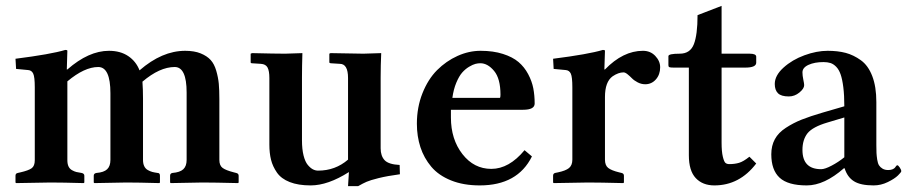

<svg xmlns="http://www.w3.org/2000/svg" viewBox="-20 -615 3059 647"><path d="M205.1 -380.9H207Q278.8 -443.8 347.2 -443.8Q385.7 -443.8 412.1 -426Q438.5 -408.2 450.2 -377.9Q525.9 -443.8 604 -443.8Q634.8 -443.8 656.2 -435.1Q677.7 -426.3 689.9 -412.8Q702.1 -399.4 708.7 -376.7Q715.3 -354 717.3 -332.8Q719.2 -311.5 719.2 -280.8V-76.2Q719.2 -57.1 730.2 -49.1Q741.2 -41 768.1 -34.2L775.9 -32.2Q784.2 -30.3 784.2 -22.9V0L782.2 2Q701.2 0 662.1 0L555.2 2L553.2 0V-22.9Q553.2 -30.8 561 -32.2Q586.4 -34.2 597.7 -44.7Q608.9 -55.2 608.9 -76.2V-303.2Q608.9 -389.2 568.8 -389.2Q518.1 -389.2 460 -339.8Q461.9 -313.5 461.9 -282.2V-76.2Q461.9 -63.5 466.1 -54.9Q470.2 -46.4 478 -42Q485.8 -37.6 493.2 -35.6Q500.5 -33.7 511.2 -32.2Q519 -32.2 519 -22.9V0L517.1 2Q444.8 0 405.8 0L297.9 2L295.9 0V-22.9Q295.9 -30.8 305.2 -32.2Q330.1 -34.2 341.1 -44.7Q352.1 -55.2 352.1 -76.2V-300.8Q352.1 -389.2 311 -389.2Q264.6 -389.2 207 -340.8V-75.2Q207 -62.5 210.9 -54.2Q214.8 -45.9 222.7 -41.5Q230.5 -37.1 237.3 -35.4Q244.1 -33.7 254.9 -32.2Q264.2 -30.3 264.2 -22.9V0L262.2 2Q189.9 0 149.9 0L34.2 2L32.2 0V-22.9Q32.2 -30.8 40 -32.2L48.8 -34.2Q76.2 -40.5 86.7 -48.1Q97.2 -55.7 97.2 -75.2V-320.8Q97.2 -355.5 92 -366.7Q86.9 -377.9 75.2 -378.9L34.2 -382.8L32.2 -417Q151.4 -432.1 200.2 -446.8Q207 -446.8 207 -443.8Z M1262.7 -115.2Q1262.7 -89.8 1275.9 -75.4Q1289.1 -61 1326.7 -59.1L1327.6 -27.8Q1284.7 -22 1256.1 -14.9Q1227.5 -7.8 1215.3 -2.4Q1203.1 2.9 1187 12.2H1152.8L1155.8 -35.2Q1085 9.8 1026.9 9.8Q984.9 9.8 956.3 -1.5Q927.7 -12.7 913.3 -33.4Q898.9 -54.2 893.3 -76.7Q887.7 -99.1 887.7 -127.9V-352.1Q887.7 -376 881.6 -387.5Q875.5 -398.9 858.9 -399.9L827.6 -401.9L824.7 -403.8V-434.1L829.6 -436Q908.7 -434.1 940.9 -434.1L999 -436Q997.6 -391.1 997.6 -354V-142.1Q997.6 -112.3 1002.9 -91.1Q1008.3 -69.8 1017.1 -59.3Q1025.9 -48.8 1034.4 -44.4Q1043 -40 1051.8 -40Q1109.9 -40 1152.8 -77.1V-352.1Q1152.8 -399.9 1125 -399.9L1093.8 -401.9L1089.8 -403.8V-434.1L1093.8 -436Q1177.7 -434.1 1204.6 -434.1L1264.6 -436Q1262.7 -394.5 1262.7 -354Z M1504.4 -285.2H1664.6Q1666.5 -287.1 1666.5 -295.9Q1666.5 -350.1 1645 -376Q1623.5 -401.9 1598.6 -401.9Q1590.8 -401.9 1582 -399.7Q1573.2 -397.5 1560.5 -389.9Q1547.9 -382.3 1537.4 -370.4Q1526.9 -358.4 1517.6 -336.2Q1508.3 -314 1504.4 -285.2ZM1747.6 -108.9 1772.5 -87.9Q1724.1 9.8 1596.7 9.8Q1541.5 9.8 1499.8 -7.1Q1458 -23.9 1433.3 -53.2Q1408.7 -82.5 1396.7 -119.1Q1384.8 -155.8 1384.8 -198.2Q1384.8 -253.4 1403.6 -300.8Q1422.4 -348.1 1452.9 -378.7Q1483.4 -409.2 1521.7 -426.5Q1560.1 -443.8 1599.6 -443.8Q1642.1 -443.8 1674.8 -433.3Q1707.5 -422.9 1727.3 -406Q1747.1 -389.2 1759.8 -365.2Q1772.5 -341.3 1777.1 -317.4Q1781.7 -293.5 1781.7 -266.1Q1781.7 -245.1 1742.7 -245.1H1499.5V-219.2Q1499.5 -145.5 1538.3 -95.7Q1577.1 -45.9 1635.7 -45.9Q1695.3 -45.9 1747.6 -108.9Z M2018.6 -380.9Q2079.6 -443.8 2146.5 -443.8Q2171.9 -443.8 2188.2 -426.5Q2204.6 -409.2 2204.6 -388.2Q2204.6 -363.8 2190.2 -347.4Q2175.8 -331.1 2154.3 -331.1Q2141.1 -331.1 2128.9 -337.4Q2116.7 -343.8 2109.6 -351.1Q2102.5 -358.4 2094.7 -364.7Q2086.9 -371.1 2081.1 -371.1Q2064 -371.1 2044.4 -357.9Q2018.6 -339.4 2018.6 -288.1V-77.1Q2018.6 -57.6 2029.5 -49.1Q2040.5 -40.5 2066.4 -34.2L2074.7 -32.2Q2082.5 -30.3 2082.5 -22.9V0L2080.6 2Q2000.5 0 1961.4 0L1845.7 2L1843.8 0V-22.9Q1843.8 -30.3 1850.6 -32.2L1860.4 -34.2Q1886.2 -39.6 1897.5 -48.8Q1908.7 -58.1 1908.7 -77.1V-320.8Q1908.7 -355.5 1903.6 -366.7Q1898.4 -377.9 1886.7 -378.9L1845.7 -382.8L1843.8 -417Q1962.9 -432.1 2011.7 -446.8Q2018.6 -446.8 2018.6 -443.8L2016.6 -380.9Z M2411.6 -387.2V-134.8Q2411.6 -104 2415.8 -86.9Q2419.9 -69.8 2424.8 -65.9Q2429.7 -62 2437.5 -62Q2456.1 -62 2470.7 -66.4Q2485.4 -70.8 2505.4 -86.9L2528.3 -64Q2472.2 9.8 2387.2 9.8Q2347.7 9.8 2324.5 -14.9Q2301.3 -39.6 2301.3 -91.8V-387.2H2250.5Q2238.8 -387.2 2235.6 -388.7Q2232.4 -390.1 2232.4 -395V-425.8Q2232.4 -434.1 2270.5 -434.1Q2305.7 -434.1 2318.1 -465.8Q2330.6 -497.6 2330.6 -564L2411.6 -595.2V-434.1H2506.3Q2528.3 -434.1 2528.3 -423.8V-403.8Q2528.3 -387.2 2491.2 -387.2Z M2823.7 -47.9Q2757.8 9.8 2698.7 9.8Q2635.3 9.8 2607.2 -16.1Q2579.1 -42 2579.1 -95.2Q2579.1 -124 2591.1 -146Q2603 -168 2628.2 -184.3Q2653.3 -200.7 2681.4 -211.9Q2709.5 -223.1 2752.9 -235.8L2825.2 -256.8Q2825.2 -293.9 2821.8 -321Q2818.4 -348.1 2812.7 -364.3Q2807.1 -380.4 2797.9 -389.9Q2788.6 -399.4 2778.6 -402.6Q2768.6 -405.8 2754.9 -405.8Q2725.1 -405.8 2704.6 -396.5Q2684.1 -387.2 2684.1 -371.1Q2684.1 -360.4 2687 -346.7Q2689.9 -333 2689.9 -328.1Q2689.9 -316.4 2673.8 -303.2Q2657.7 -290 2638.2 -290Q2612.3 -290 2601.6 -300.8Q2590.8 -311.5 2590.8 -332Q2590.8 -360.4 2620.1 -387Q2649.4 -413.6 2690.7 -428.7Q2731.9 -443.8 2769 -443.8Q2803.2 -443.8 2829.8 -436.8Q2856.4 -429.7 2881.1 -411.9Q2905.8 -394 2919.4 -358.4Q2933.1 -322.8 2933.1 -271V-126Q2933.1 -108.9 2933.6 -99.4Q2934.1 -89.8 2936 -77.1Q2938 -64.5 2942.1 -57.9Q2946.3 -51.3 2954.1 -46.6Q2961.9 -42 2973.1 -42Q2981.4 -42 2987.3 -44.4Q2993.2 -46.9 2995.6 -49.8L3000 -55.7Q3002 -58.1 3003.9 -58.1Q3006.8 -58.1 3012 -50.5Q3017.1 -43 3017.1 -38.1Q3017.1 -34.7 3005.9 -23.7Q2994.6 -12.7 2971.7 -1.5Q2948.7 9.8 2923.8 9.8Q2879.9 9.8 2857.7 -4.2Q2835.4 -18.1 2826.2 -47.9ZM2825.2 -85V-219.2L2768.1 -202.1Q2718.8 -187.5 2701.2 -166Q2684.1 -144 2684.1 -109.9Q2684.1 -44.9 2747.1 -44.9Q2759.8 -44.9 2782.5 -56.9Q2805.2 -68.8 2825.2 -85Z"/></svg>

Font: Linux Libertine G
Style: Semibold
Weight: 600
Designer: Philipp H. Poll
Foundry: Philipp H. Poll
Version: Version 5.1.1